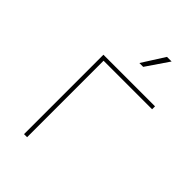

<svg xmlns="http://www.w3.org/2000/svg" viewBox="-215 -800 884 884"><g transform="rotate(45 226.5 -358.5)"><path d="M117 0H137V-498H453V-517H117ZM261 -607H286L361 -717H331Z"/></g></svg>

Font: Chess Sans Thin
Style: Regular
Weight: 100
Designer: Wolf Bōese
Foundry: Wolf Bōese
Version: Version 7.223;Glyphs 3.3 (3306)